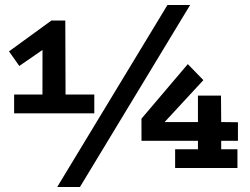

<svg xmlns="http://www.w3.org/2000/svg" viewBox="-20 -672 1002 768"><path d="M185.5 -589.8H241.2L242.2 -293.8H357.2V-218.8H36.5V-293.8H149.8L150 -472.2L57.2 -408.2L16 -466.5ZM649.8 -652H740.5L299.8 76H208.8ZM680.5 0V-75H771.8V-108.8H546L545.8 -197.2L731.2 -415.5L793.5 -351.5L638.5 -183.8H771.8V-289.5H864L864.8 -183.8L931.8 -183V-108.8H864.8V-75H929.8V0Z"/></svg>

Font: Podkova VF Beta
Style: Regular
Weight: 400
Designer: Ilya Yudin
Foundry: Cyreal (www.cyreal.org)
Version: Version 2.100